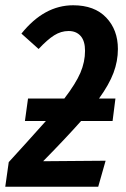

<svg xmlns="http://www.w3.org/2000/svg" viewBox="-35 -705 475 725"><path d="M410.2 -520Q410.2 -474.1 393.6 -429.9Q377 -385.7 338.9 -333H400.9L390.1 -248H271Q213.9 -183.6 127.9 -96.2L363.8 -98.1L335.9 0H-15.1L-2 -92.8Q66.4 -167.5 138.2 -248H59.1L70.8 -333H208Q251 -389.2 268.6 -430.2Q286.1 -471.2 286.1 -513.2Q286.1 -550.3 269.5 -569.1Q252.9 -587.9 224.1 -587.9Q195.3 -587.9 169.4 -571.5Q143.6 -555.2 110.8 -520L45.9 -578.1Q131.8 -685.1 241.2 -685.1Q321.8 -685.1 366 -638.7Q410.2 -592.3 410.2 -520Z"/></svg>

Font: Fira Sans Compressed Medium
Style: Italic
Weight: 500
Width: 3
Italic angle: -8°
Designer: Carrois Corporate & Edenspiekermann AG
Foundry: Carrois Corporate GbR & Edenspiekermann AG
Version: Version 4.203;PS 004.203;hotconv 1.0.88;makeotf.lib2.5.64775